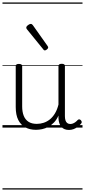

<svg xmlns="http://www.w3.org/2000/svg" viewBox="-20 -1030 686 1550"><path d="M270 18Q222 18 185 -1.5Q148 -21 127.5 -61.5Q107 -102 107 -166V-496Q107 -505 113 -509.5Q119 -514 132 -514Q146 -514 152.5 -509.5Q159 -505 159 -496V-171Q159 -127 171.5 -95.5Q184 -64 210 -47Q236 -30 277 -30Q306 -30 333 -39Q360 -48 383 -66.5Q406 -85 424 -115Q442 -145 452 -186V-496Q452 -506 458.5 -510.5Q465 -515 479 -515Q492 -515 498 -510.5Q504 -506 504 -496V-93Q504 -73 508.5 -58.5Q513 -44 523 -36.5Q533 -29 547 -29Q557 -29 567 -32.5Q577 -36 587 -43Q597 -50 607 -61Q613 -67 620 -66.5Q627 -66 633 -59Q638 -54 639.5 -47Q641 -40 636 -34Q625 -19 609 -7Q593 5 575 12Q557 19 537 19Q517 19 502 13Q487 7 476 -5Q465 -17 459 -35Q453 -53 452 -76V-97Q437 -63 415.5 -41Q394 -19 370 -6Q346 7 320.5 12.5Q295 18 270 18ZM342 -623Q339 -623 335.5 -625Q332 -627 329 -632L198 -793Q195 -797 193.5 -800Q192 -803 192 -807Q192 -814 198.5 -820.5Q205 -827 213.5 -832Q222 -837 228 -837Q238 -837 245 -827L364 -659Q367 -654 368 -651.5Q369 -649 369 -647Q369 -639 359 -631Q349 -623 342 -623ZM0 490H646V500H0ZM0 -20H646V0H0ZM0 -505H646V-500H0ZM0 -1010H646V-1000H0Z"/></svg>

Font: Playwrite ES Guides
Style: Regular
Weight: 400
Designer: Veronika Burian, José Scaglione
Foundry: TypeTogether
Version: Version 1.003